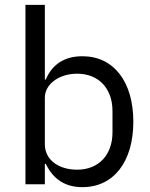

<svg xmlns="http://www.w3.org/2000/svg" viewBox="-20 -760 620 792"><path d="M85 -740V0H165V-84H169C200 -20 249 12 320 12C449 12 530 -93 530 -258C530 -423 449 -528 320 -528C249 -528 196 -497 169 -432H165V-740ZM298 -60C225 -60 165 -98 165 -165V-357C165 -414 225 -456 298 -456C388 -456 444 -394 444 -302V-214C444 -122 388 -60 298 -60Z"/></svg>

Font: Braiins Sans
Style: Regular
Weight: 400
Designer: Mike Abbink, Paul van der Laan, Pieter van Rosmalen, Jiri Chlebus, Lubos Buracinsky
Foundry: Bold Monday, Sudetype
Version: Version 1.000;hotconv 1.0.109;makeotfexe 2.5.65596